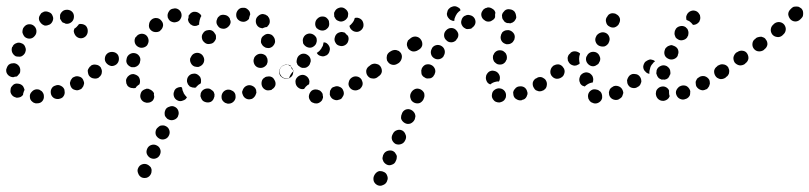

<svg xmlns="http://www.w3.org/2000/svg" viewBox="-27 -307 2601 617"><path d="M109 18Q115 11 114 1Q114 -3 112 -7Q110 -11 107 -14Q103 -17 99 -19Q95 -20 90 -20Q81 -19 75 -12Q68 -5 69 4Q69 9 71 13Q73 17 77 20Q80 23 84 24Q88 26 93 25Q103 25 109 18ZM174 6Q177 3 179 -1Q181 -5 181 -10Q181 -14 180 -19Q177 -27 169 -31Q160 -36 151 -32Q147 -31 143 -28Q140 -25 138 -21Q136 -17 136 -12Q136 -8 137 -4Q140 5 148 9Q157 13 166 10Q170 9 174 6ZM35 6Q31 7 26 7Q22 6 18 4Q14 2 11 -2Q8 -6 7 -10Q6 -14 7 -19Q7 -23 9 -27Q12 -31 15 -34Q22 -40 32 -38Q41 -37 47 -30Q49 -27 50 -24Q51 -21 52 -18Q50 -15 49 -11Q47 -6 47 -2Q46 -1 45 0Q44 1 43 2Q40 5 35 6ZM238 -26Q241 -29 242 -34Q244 -38 243 -43Q242 -47 240 -51Q236 -59 227 -61Q218 -64 210 -59H209Q205 -57 203 -53Q200 -50 199 -45Q197 -41 198 -37Q199 -32 201 -28Q205 -20 214 -18Q223 -15 231 -20H232Q236 -22 238 -26ZM297 -65Q299 -69 300 -73Q301 -78 300 -82Q299 -86 296 -90Q291 -98 282 -99Q273 -101 265 -95Q261 -93 259 -89Q256 -85 255 -81Q255 -76 256 -72Q257 -67 259 -64Q265 -56 274 -55Q283 -53 291 -58V-59Q295 -61 297 -65ZM-2 -67Q-8 -74 -7 -83V-84Q-6 -88 -4 -92Q-2 -96 1 -99Q5 -102 9 -103Q14 -104 18 -104Q27 -103 33 -96Q39 -89 38 -79Q38 -74 36 -71Q33 -67 30 -64Q29 -63 28 -62Q27 -62 26 -61Q21 -61 16 -59Q15 -59 14 -59Q14 -59 14 -59Q14 -59 14 -59Q4 -60 -2 -67ZM12 -139Q16 -130 24 -126Q28 -125 33 -125Q37 -124 42 -126Q46 -128 49 -131Q52 -134 54 -138V-139Q58 -147 54 -156Q51 -165 42 -168Q38 -170 33 -170Q29 -170 25 -168Q21 -167 17 -163Q14 -160 13 -156H12Q9 -147 12 -139ZM46 -212Q45 -208 45 -203Q46 -199 48 -195Q50 -191 53 -188Q61 -182 70 -183Q79 -184 85 -192Q91 -199 90 -209Q89 -218 82 -224Q75 -230 65 -229Q56 -228 50 -220Q47 -217 46 -212ZM249 -224Q242 -230 232 -230Q231 -230 229 -230Q228 -229 226 -229Q225 -228 225 -227Q219 -219 212 -215Q211 -213 211 -211Q210 -209 210 -207Q211 -198 217 -191Q224 -184 233 -184Q242 -184 249 -191Q255 -198 255 -207Q255 -207 255 -208Q255 -217 249 -224ZM98 -248Q98 -252 100 -256Q102 -260 105 -264Q108 -267 112 -268L113 -269Q121 -272 130 -268Q139 -265 142 -256Q146 -248 142 -239Q138 -230 130 -227H129Q123 -224 116 -225Q110 -227 105 -232Q103 -234 102 -236Q101 -237 101 -238Q100 -238 100 -239Q98 -243 98 -248ZM177 -273Q185 -277 194 -275Q203 -273 208 -265Q212 -257 210 -248Q208 -239 200 -234Q192 -229 183 -231L182 -232Q178 -233 174 -235Q171 -238 169 -242Q168 -243 167 -245Q167 -246 166 -247Q166 -248 166 -248Q166 -252 166 -256Q166 -257 166 -257Q166 -258 166 -259Q169 -268 177 -273Z M460 243Q461 239 459 234Q458 230 454 227Q451 224 447 222Q439 218 430 221Q421 224 417 233Q413 241 417 250Q420 259 428 263Q432 265 437 265Q441 265 445 264Q450 262 453 259Q456 256 458 252Q460 248 460 243ZM488 173Q485 164 476 160Q468 156 459 159Q450 162 446 171Q442 180 445 188Q449 197 457 201Q466 205 474 202Q483 199 487 190Q491 181 488 173ZM517 111Q514 102 505 98Q501 96 497 96Q492 96 488 97Q484 99 481 102Q477 105 475 109Q471 118 474 127Q478 135 486 139Q494 143 503 140Q512 137 516 128Q520 120 517 111ZM546 49Q543 40 534 36Q530 34 526 34Q521 34 517 36Q513 37 509 40Q506 43 504 47V48Q502 52 502 56Q502 61 503 65Q505 69 508 72Q511 76 515 77Q523 81 532 78Q541 75 545 67V66Q549 58 546 49ZM725 18Q731 11 730 2Q730 -3 728 -7Q726 -11 722 -14Q719 -16 714 -18Q710 -19 706 -19H705Q696 -18 690 -11Q684 -3 685 6Q685 10 687 14Q689 18 693 21Q696 24 701 25Q705 27 709 26H710Q719 25 725 18ZM464 16Q461 19 457 21Q453 23 448 23Q444 24 440 22H439Q430 19 426 11Q422 3 425 -6Q426 -10 429 -14Q432 -17 436 -19Q440 -21 444 -22Q449 -22 453 -21V-20Q458 -19 462 -15Q466 -12 468 -7Q467 -4 468 -1Q468 2 469 5Q469 6 468 6Q468 7 468 8Q467 12 464 16ZM651 20Q642 24 633 21Q629 20 625 17Q622 14 620 10Q618 6 617 2Q617 -2 618 -7Q621 -16 629 -20Q637 -24 646 -22Q651 -20 654 -17Q658 -15 660 -11Q661 -8 662 -5Q663 -2 662 1Q662 1 662 2Q662 3 662 4Q662 5 661 6Q659 15 651 20ZM552 18Q548 18 544 16Q535 12 532 3Q529 -6 533 -14V-15Q535 -19 538 -22Q542 -25 546 -26Q548 -27 551 -27Q554 -28 556 -27Q557 -26 558 -25Q559 -16 563 -9V-8Q567 -1 573 5Q574 5 574 5Q572 9 569 12Q565 15 561 16Q557 18 552 18ZM789 6Q792 3 794 -1Q796 -5 797 -9Q797 -13 796 -18Q793 -27 784 -31Q776 -35 767 -32Q762 -30 759 -27Q756 -24 754 -20Q752 -16 751 -12Q751 -7 753 -3Q756 6 764 10Q772 14 781 11H782Q786 9 789 6ZM847 -20Q855 -24 858 -33Q860 -42 855 -50Q853 -54 850 -57Q846 -60 842 -61Q837 -62 833 -61Q829 -61 825 -59L824 -58Q816 -54 814 -45Q812 -36 816 -28Q818 -24 822 -21Q826 -18 830 -17Q834 -16 839 -17Q843 -17 847 -19ZM399 -24Q394 -24 390 -26Q386 -28 383 -31Q381 -35 379 -39Q378 -44 378 -48Q378 -53 381 -57Q383 -61 386 -63Q389 -66 394 -68Q398 -69 402 -69Q407 -68 411 -66Q415 -64 418 -61Q421 -57 422 -53Q423 -49 423 -45Q423 -40 421 -36Q416 -33 411 -28Q410 -27 410 -25Q409 -25 409 -25Q408 -25 407 -24Q403 -23 399 -24ZM591 -26Q587 -27 583 -29Q580 -32 577 -36Q575 -40 574 -44Q573 -54 578 -61Q584 -69 593 -70Q598 -71 602 -70Q606 -69 610 -66Q613 -63 616 -60Q618 -56 619 -51Q619 -48 619 -45Q619 -42 618 -39Q610 -35 604 -28Q603 -27 603 -26Q602 -26 601 -26Q601 -25 600 -25Q596 -25 591 -26ZM915 -73Q917 -82 911 -89Q909 -93 905 -95Q901 -98 897 -99Q893 -99 888 -98Q884 -97 880 -95Q872 -89 871 -80Q869 -71 874 -63Q877 -60 881 -57Q885 -55 889 -54Q893 -53 898 -54Q902 -55 906 -58Q914 -63 915 -73ZM297 -65Q300 -69 300 -73Q301 -78 300 -82Q299 -86 297 -90Q291 -98 282 -99Q273 -101 265 -96V-95Q261 -93 259 -89Q257 -85 256 -81Q255 -77 256 -72Q257 -68 260 -64Q265 -56 274 -55Q283 -53 291 -59Q295 -61 297 -65ZM789 -104Q792 -95 800 -91Q809 -87 818 -90Q826 -93 831 -101V-102Q833 -106 833 -110Q833 -115 832 -119Q830 -123 828 -127Q825 -130 821 -132Q812 -136 803 -133Q795 -130 790 -122V-121Q786 -113 789 -104ZM382 -101Q377 -109 380 -118V-119Q382 -128 390 -133Q398 -138 407 -136Q416 -134 421 -126Q426 -118 423 -109V-108Q422 -102 417 -97Q411 -92 405 -91Q404 -91 404 -91Q401 -91 398 -91Q397 -91 397 -91Q397 -91 396 -91Q387 -94 382 -101ZM611 -92Q614 -93 616 -94Q620 -96 623 -99Q626 -102 628 -107Q631 -116 627 -124Q623 -133 614 -136Q606 -139 597 -135Q589 -131 586 -122H585Q582 -113 586 -105Q590 -96 599 -93Q599 -93 600 -93Q600 -93 600 -93Q603 -92 606 -92Q609 -92 611 -92ZM355 -115Q356 -125 351 -132Q345 -139 336 -140Q326 -141 319 -136Q311 -130 310 -120Q309 -111 315 -104Q321 -97 330 -95Q339 -94 347 -100Q354 -106 355 -115ZM812 -169Q814 -165 816 -162Q819 -158 823 -156Q827 -153 831 -153Q840 -151 848 -157Q855 -163 857 -172Q857 -177 856 -181Q855 -185 852 -189Q850 -192 846 -195Q842 -197 837 -198Q828 -199 821 -193Q813 -188 812 -179V-178Q811 -174 812 -169ZM406 -171Q408 -162 416 -157Q424 -152 433 -154Q442 -156 447 -163V-164Q452 -172 450 -181Q448 -190 441 -195Q433 -200 424 -198Q415 -196 410 -188H409Q404 -180 406 -171ZM667 -183Q667 -188 667 -192Q666 -197 663 -200Q661 -204 657 -207Q650 -212 641 -210Q631 -209 626 -201Q623 -197 622 -193Q621 -188 622 -184Q623 -179 625 -176Q628 -172 632 -169Q639 -164 648 -166Q658 -167 663 -175Q666 -179 667 -183ZM452 -229Q450 -219 456 -212Q462 -205 471 -204Q481 -203 488 -208V-209Q495 -214 497 -224Q498 -233 492 -240Q486 -248 477 -249Q467 -250 460 -244Q453 -238 452 -229ZM710 -225Q713 -229 714 -234Q714 -235 714 -237Q714 -239 714 -241Q713 -241 713 -241Q712 -245 711 -249Q711 -249 710 -249Q710 -250 710 -250Q704 -258 695 -259Q686 -261 678 -256V-255Q674 -253 672 -249Q670 -245 669 -241Q668 -236 669 -232Q670 -228 673 -224Q678 -216 687 -215Q696 -213 704 -219Q708 -222 710 -225ZM801 -223Q795 -230 795 -239Q795 -249 802 -255Q805 -258 809 -260Q813 -262 818 -262Q822 -261 826 -260Q830 -258 834 -255V-254Q840 -248 840 -238Q840 -229 833 -223Q832 -222 832 -221Q831 -221 830 -220Q827 -220 824 -219Q820 -218 816 -216Q812 -217 808 -218Q804 -220 801 -223ZM617 -250Q614 -242 613 -233Q613 -231 613 -228Q611 -227 609 -226Q606 -225 604 -224Q599 -223 595 -224Q590 -225 587 -228H586Q583 -231 580 -235Q578 -239 577 -244Q578 -247 579 -251Q579 -254 579 -257Q580 -257 580 -258Q580 -259 581 -259Q586 -267 595 -269Q605 -270 612 -265Q615 -263 617 -261Q619 -258 620 -256V-255Q620 -255 619 -254Q618 -252 617 -250ZM515 -269Q519 -277 528 -279H529Q538 -282 546 -277Q554 -272 556 -263Q558 -254 553 -246Q549 -238 539 -236Q532 -234 525 -237Q519 -239 515 -245Q514 -247 513 -249Q513 -250 512 -251Q512 -251 512 -252Q510 -261 515 -269ZM764 -239Q760 -237 756 -237H755Q746 -237 739 -243Q732 -249 732 -259Q732 -268 738 -275Q744 -282 753 -282H754Q763 -283 770 -276Q777 -270 777 -261Q777 -260 777 -260Q777 -260 777 -260Q777 -259 776 -258Q774 -252 773 -246Q772 -246 772 -245Q772 -245 771 -244Q768 -241 764 -239Z M1008 15Q1005 19 1002 21Q998 24 994 25Q989 26 985 25H984Q980 24 976 22Q972 20 970 16Q967 12 966 8Q965 3 966 -1Q968 -10 975 -16Q983 -21 992 -19H993Q997 -18 1001 -16Q1004 -14 1007 -10Q1008 -9 1009 -7Q1010 -5 1010 -4Q1010 0 1011 3Q1011 4 1011 5Q1011 6 1011 7Q1010 11 1008 15ZM1071 9Q1074 5 1076 1Q1078 -3 1078 -7Q1078 -12 1076 -16Q1073 -25 1064 -28Q1056 -32 1047 -28Q1042 -27 1039 -24Q1036 -20 1034 -16Q1033 -12 1033 -8Q1032 -3 1034 1Q1038 10 1046 13Q1055 17 1063 13H1064Q1068 12 1071 9ZM1134 -26Q1137 -30 1138 -34Q1139 -38 1138 -43Q1137 -47 1135 -51Q1130 -59 1121 -61Q1112 -63 1104 -58Q1096 -53 1094 -44Q1091 -35 1096 -27Q1101 -19 1110 -17Q1119 -15 1127 -20H1128Q1131 -22 1134 -26ZM932 -25Q925 -30 923 -39V-40Q921 -49 926 -56Q932 -64 941 -66Q950 -68 958 -62Q965 -57 967 -48V-47Q968 -45 967 -42Q967 -39 966 -36Q964 -35 962 -34Q955 -29 950 -21Q950 -21 950 -21Q949 -21 949 -21Q940 -19 932 -25ZM1192 -65Q1194 -69 1195 -73Q1196 -77 1195 -82Q1194 -86 1191 -90Q1186 -97 1177 -99Q1168 -101 1160 -95Q1152 -90 1150 -81Q1149 -71 1154 -64Q1157 -60 1160 -58Q1164 -55 1169 -55Q1173 -54 1177 -55Q1182 -56 1185 -58L1186 -59Q1189 -61 1192 -65ZM872 -81Q873 -90 881 -95V-96Q885 -98 890 -99Q894 -100 898 -99Q900 -99 902 -98Q904 -98 906 -97Q908 -92 910 -87Q913 -83 917 -79Q917 -79 917 -79Q917 -79 917 -79Q912 -75 908 -69Q904 -63 902 -56Q894 -53 887 -56Q880 -58 876 -64Q870 -72 872 -81ZM936 -93Q932 -95 929 -99Q927 -103 926 -107Q926 -112 927 -116Q929 -126 937 -131Q944 -136 954 -134Q963 -131 968 -124Q973 -116 971 -107L970 -106Q969 -98 962 -93Q956 -88 948 -89Q947 -89 947 -89Q946 -89 945 -89Q944 -89 944 -89Q939 -90 936 -93ZM1032 -143Q1030 -134 1022 -129H1021Q1013 -124 1004 -127Q995 -129 991 -137Q996 -140 1000 -144Q1006 -150 1009 -158H1010Q1012 -165 1013 -171Q1019 -171 1023 -168Q1028 -164 1030 -160Q1035 -152 1032 -143ZM946 -177Q946 -173 947 -168Q949 -164 952 -161Q955 -158 959 -156Q968 -152 976 -155Q985 -159 989 -167V-168Q991 -172 991 -176Q991 -181 990 -185Q988 -189 985 -192Q982 -195 978 -197Q969 -201 961 -198Q952 -195 948 -186Q946 -182 946 -177ZM1092 -175Q1095 -184 1091 -192Q1086 -196 1082 -201Q1082 -201 1082 -201Q1081 -202 1079 -203Q1078 -203 1077 -203Q1072 -205 1068 -204Q1063 -203 1059 -201Q1051 -196 1049 -187Q1046 -178 1051 -170Q1055 -162 1064 -160Q1073 -157 1082 -162Q1090 -167 1092 -175ZM1137 -241Q1132 -248 1122 -250Q1120 -250 1118 -250Q1115 -250 1113 -249Q1113 -249 1113 -249Q1111 -240 1105 -233Q1101 -228 1096 -224Q1097 -217 1102 -212Q1108 -206 1115 -205Q1124 -203 1132 -209Q1139 -214 1141 -223V-224Q1142 -233 1137 -241ZM986 -233Q987 -242 994 -248Q997 -251 1002 -253Q1006 -254 1010 -254Q1015 -254 1019 -252Q1023 -250 1026 -246Q1029 -243 1030 -239Q1031 -234 1031 -230Q1031 -225 1029 -221Q1027 -217 1024 -215L1023 -214Q1020 -211 1016 -210Q1011 -208 1007 -209Q1004 -209 1002 -210Q999 -211 997 -212Q995 -213 994 -214Q993 -215 993 -215Q992 -216 991 -216Q985 -223 986 -233ZM1047 -267Q1049 -271 1051 -274Q1054 -278 1058 -280Q1062 -282 1067 -283Q1076 -284 1083 -278Q1091 -272 1092 -263Q1092 -259 1091 -254Q1090 -250 1087 -247Q1084 -243 1080 -241Q1077 -239 1072 -238Q1066 -237 1060 -240Q1054 -242 1051 -247Q1049 -251 1047 -254Q1047 -255 1047 -256Q1047 -257 1047 -258Q1046 -262 1047 -267Z M1173 267Q1173 271 1174 275Q1176 280 1179 283Q1182 286 1186 288Q1195 292 1203 288Q1212 285 1216 277L1217 274Q1221 266 1217 257Q1214 248 1205 245Q1201 243 1197 243Q1192 242 1188 244Q1184 246 1181 249Q1178 252 1176 256L1175 258Q1173 262 1173 267ZM1202 201Q1202 205 1204 209Q1205 213 1209 217Q1212 220 1216 222Q1224 226 1233 222Q1242 219 1245 210L1246 208Q1248 204 1248 199Q1249 195 1247 191Q1245 187 1242 183Q1239 180 1235 178Q1227 175 1218 178Q1209 181 1205 190L1204 192Q1203 196 1202 201ZM1233 143Q1237 152 1245 156Q1254 159 1262 156Q1271 153 1275 144L1276 142Q1280 133 1276 125Q1273 116 1265 112Q1256 108 1247 112Q1239 115 1235 124L1234 126Q1230 134 1233 143ZM1262 68Q1261 73 1263 77Q1265 81 1268 84Q1271 87 1275 89Q1283 93 1292 90Q1301 86 1305 78L1306 76Q1307 72 1308 67Q1308 63 1306 58Q1304 54 1301 51Q1298 48 1294 46Q1286 42 1277 45Q1268 49 1265 57L1264 60Q1262 64 1262 68ZM1291 2Q1291 6 1293 11Q1294 15 1297 18Q1300 21 1304 23Q1313 27 1322 24Q1330 20 1334 12L1335 9Q1337 5 1337 1Q1337 -4 1336 -8Q1334 -12 1331 -15Q1328 -18 1324 -20Q1315 -24 1307 -21Q1298 -17 1294 -9L1293 -7Q1291 -3 1291 2ZM1583 21Q1587 20 1591 17Q1594 15 1596 11Q1599 7 1599 2Q1600 -7 1595 -14Q1589 -22 1579 -23Q1579 -23 1579 -23Q1570 -24 1562 -18Q1555 -13 1554 -4Q1553 1 1554 5Q1555 9 1558 13Q1561 17 1564 19Q1568 21 1573 22Q1573 22 1574 22Q1579 23 1583 21ZM1659 11Q1663 8 1665 4Q1667 0 1668 -4Q1669 -9 1667 -13Q1665 -22 1657 -27Q1649 -31 1640 -29H1639Q1635 -28 1631 -25Q1628 -22 1625 -18Q1623 -15 1622 -10Q1622 -6 1623 -1Q1625 8 1633 12Q1641 17 1650 15L1651 14Q1656 13 1659 11ZM1730 -32Q1732 -41 1727 -49Q1725 -53 1721 -55Q1717 -58 1713 -59Q1709 -60 1704 -59Q1700 -58 1696 -55H1695Q1687 -50 1685 -41Q1684 -31 1689 -24Q1691 -20 1695 -17Q1699 -15 1703 -14Q1707 -13 1712 -14Q1716 -15 1720 -17L1721 -18Q1729 -23 1730 -32ZM1535 -62V-63Q1536 -67 1539 -71Q1541 -74 1545 -77Q1549 -79 1554 -80Q1558 -80 1562 -79Q1571 -77 1576 -69Q1581 -61 1579 -52V-51Q1578 -50 1578 -48Q1577 -47 1576 -45Q1571 -46 1565 -44Q1556 -42 1549 -36Q1548 -36 1548 -36Q1540 -39 1537 -46Q1533 -54 1535 -62ZM1784 -65Q1786 -69 1787 -73Q1788 -78 1787 -82Q1786 -86 1783 -90Q1781 -94 1777 -96Q1773 -98 1769 -99Q1764 -100 1760 -99Q1756 -98 1752 -95H1751Q1747 -92 1745 -88Q1743 -85 1742 -80Q1741 -76 1742 -71Q1743 -67 1746 -63Q1751 -56 1760 -54Q1769 -53 1777 -58L1778 -59Q1782 -61 1784 -65ZM1200 -76Q1201 -85 1196 -93Q1193 -97 1190 -99Q1186 -101 1181 -102Q1177 -103 1173 -102Q1168 -101 1165 -99L1160 -95Q1153 -90 1151 -81Q1149 -72 1155 -64Q1157 -60 1161 -58Q1165 -56 1169 -55Q1173 -54 1178 -55Q1182 -56 1186 -59L1190 -62Q1198 -67 1200 -76ZM1372 -78Q1372 -83 1370 -87Q1368 -91 1365 -94Q1362 -97 1357 -99Q1349 -102 1340 -99Q1332 -95 1328 -86V-85Q1326 -81 1327 -76Q1327 -72 1328 -68Q1330 -64 1333 -61Q1337 -58 1341 -56Q1345 -54 1350 -55Q1354 -55 1358 -56Q1362 -58 1365 -61Q1368 -65 1370 -69V-70Q1372 -74 1372 -78ZM1264 -120Q1266 -129 1261 -137Q1258 -140 1255 -143Q1251 -145 1247 -146Q1242 -147 1238 -146Q1233 -145 1230 -143L1225 -140Q1221 -137 1219 -134Q1216 -130 1216 -125Q1215 -121 1216 -117Q1216 -112 1219 -109Q1224 -101 1233 -99Q1242 -97 1250 -102L1255 -105Q1262 -111 1264 -120ZM1557 -122Q1557 -117 1559 -113Q1560 -109 1564 -106Q1567 -103 1571 -101Q1580 -98 1588 -101Q1597 -105 1600 -114L1601 -115Q1602 -119 1602 -123Q1602 -128 1600 -132Q1599 -136 1595 -139Q1592 -142 1588 -144Q1579 -147 1571 -144Q1562 -140 1559 -131L1558 -130Q1557 -126 1557 -122ZM1402 -145Q1400 -154 1392 -159Q1384 -164 1375 -162Q1366 -160 1361 -152V-151Q1356 -143 1358 -134Q1360 -125 1368 -120Q1376 -115 1385 -117Q1394 -119 1399 -127V-128Q1404 -136 1402 -145ZM1330 -162Q1331 -172 1326 -179Q1321 -187 1312 -189Q1303 -191 1295 -186L1291 -183Q1287 -180 1284 -177Q1282 -173 1281 -169Q1280 -164 1281 -160Q1282 -156 1284 -152Q1287 -148 1290 -146Q1294 -143 1298 -142Q1303 -141 1307 -142Q1312 -143 1315 -145L1320 -148Q1328 -153 1330 -162ZM1584 -177Q1588 -169 1597 -166Q1601 -164 1606 -165Q1610 -165 1614 -167Q1618 -169 1621 -172Q1624 -176 1626 -180V-181Q1629 -190 1625 -198Q1620 -206 1612 -209Q1607 -211 1603 -210Q1598 -210 1594 -208Q1590 -206 1587 -203Q1585 -199 1583 -195V-194Q1580 -185 1584 -177ZM1444 -186Q1446 -190 1446 -195Q1446 -199 1444 -203Q1442 -207 1439 -210Q1433 -217 1423 -217Q1414 -217 1407 -210Q1400 -203 1400 -194Q1400 -184 1407 -178Q1413 -171 1423 -171Q1432 -171 1439 -178V-179Q1442 -182 1444 -186ZM1489 -217Q1497 -222 1500 -230Q1503 -239 1498 -248Q1493 -256 1484 -258Q1475 -261 1467 -256H1466Q1458 -251 1456 -242Q1453 -233 1458 -225Q1460 -221 1464 -218Q1467 -216 1471 -214Q1476 -213 1480 -214Q1485 -214 1489 -216ZM1587 -249Q1586 -254 1586 -258Q1587 -263 1589 -266Q1592 -270 1595 -273Q1602 -279 1612 -277Q1621 -276 1627 -269Q1627 -268 1628 -267Q1630 -264 1631 -259Q1632 -255 1632 -250Q1631 -246 1628 -242Q1626 -238 1622 -236Q1620 -234 1618 -234Q1616 -233 1613 -232Q1608 -233 1602 -233Q1599 -234 1596 -236Q1593 -238 1591 -242Q1588 -245 1587 -249ZM1565 -266Q1563 -275 1555 -279Q1548 -284 1539 -283L1538 -282Q1534 -282 1530 -279Q1526 -277 1524 -273Q1521 -269 1520 -265Q1519 -260 1520 -256Q1522 -247 1530 -242Q1537 -236 1547 -238H1548Q1553 -240 1557 -243Q1562 -246 1564 -252Q1564 -256 1564 -261Q1565 -264 1565 -266ZM1416 -247Q1413 -250 1411 -254Q1409 -258 1409 -263Q1410 -267 1411 -271L1412 -274Q1414 -278 1418 -281Q1421 -284 1425 -285Q1429 -287 1434 -287Q1438 -287 1442 -285Q1446 -283 1449 -281Q1452 -278 1453 -274Q1447 -270 1442 -264Q1437 -257 1434 -248Q1433 -244 1433 -240Q1430 -240 1428 -240Q1425 -241 1423 -242Q1419 -243 1416 -247Z M1898 22Q1890 27 1881 25L1879 24Q1875 23 1872 21Q1868 18 1866 14Q1863 10 1863 6Q1862 2 1863 -3Q1865 -12 1873 -17Q1881 -22 1890 -19H1891Q1896 -18 1899 -15Q1903 -13 1905 -9Q1906 -8 1906 -7Q1907 -5 1907 -4Q1908 -1 1908 2Q1908 4 1908 5Q1908 7 1908 8Q1906 17 1898 22ZM2101 17Q2092 16 2086 9Q2085 8 2084 6Q2082 3 2081 -2Q2080 -6 2081 -10Q2081 -15 2084 -19Q2086 -22 2090 -25Q2097 -30 2107 -29Q2116 -27 2121 -20Q2122 -19 2122 -18Q2123 -17 2123 -16Q2123 -13 2123 -9Q2123 -3 2125 2Q2123 5 2122 8Q2120 10 2118 12Q2110 18 2101 17ZM1970 6Q1973 3 1974 -2Q1976 -6 1976 -10Q1975 -15 1973 -19Q1969 -27 1960 -30Q1951 -33 1943 -29L1942 -28Q1938 -26 1935 -23Q1932 -20 1931 -15Q1929 -11 1930 -7Q1930 -2 1932 2Q1936 10 1945 13Q1954 16 1962 12L1963 11Q1967 9 1970 6ZM2185 6Q2188 3 2190 -1Q2191 -5 2191 -10Q2192 -14 2190 -18Q2186 -27 2178 -31Q2169 -34 2161 -31L2159 -30Q2155 -29 2152 -25Q2149 -22 2147 -18Q2145 -14 2145 -10Q2145 -5 2147 -1Q2151 8 2159 11Q2168 15 2176 11H2177Q2182 9 2185 6ZM2249 -26Q2252 -29 2253 -34Q2255 -38 2254 -42Q2254 -47 2252 -51Q2247 -59 2238 -62Q2229 -64 2221 -60L2220 -59Q2216 -57 2213 -54Q2211 -50 2209 -46Q2208 -42 2209 -37Q2209 -33 2211 -29Q2216 -21 2225 -18Q2233 -15 2242 -20H2243Q2247 -22 2249 -26ZM2031 -36Q2033 -40 2034 -44Q2034 -49 2033 -53Q2032 -57 2029 -61Q2026 -65 2022 -67Q2018 -69 2014 -69Q2010 -70 2005 -69Q2001 -68 1997 -65L1996 -64Q1993 -61 1991 -57Q1989 -53 1988 -49Q1988 -45 1989 -40Q1990 -36 1993 -32Q1998 -25 2008 -24Q2017 -23 2024 -29H2025Q2029 -32 2031 -36ZM1835 -46Q1834 -51 1835 -55V-56Q1836 -60 1838 -64Q1841 -68 1844 -70Q1848 -73 1853 -74Q1857 -75 1861 -74Q1866 -73 1869 -71Q1873 -68 1876 -64Q1878 -61 1879 -56Q1880 -52 1879 -48V-46Q1879 -45 1878 -44Q1878 -43 1878 -42Q1869 -41 1861 -36Q1856 -33 1852 -29Q1848 -30 1844 -32Q1841 -34 1838 -38Q1836 -42 1835 -46ZM2090 -56Q2087 -59 2085 -63Q2083 -67 2082 -71Q2082 -75 2083 -80V-81Q2086 -90 2094 -94Q2103 -99 2112 -96Q2116 -95 2119 -92Q2123 -89 2125 -85Q2127 -81 2127 -77Q2128 -72 2127 -68L2126 -67Q2124 -61 2120 -56Q2115 -52 2109 -51Q2104 -52 2099 -51Q2099 -51 2099 -51Q2098 -52 2098 -52Q2094 -53 2090 -56ZM2310 -64Q2313 -68 2313 -73Q2314 -77 2313 -81Q2312 -86 2310 -89Q2304 -97 2295 -99Q2286 -100 2278 -95V-94Q2270 -89 2268 -80Q2267 -71 2272 -63Q2277 -55 2286 -54Q2296 -52 2303 -57L2304 -58Q2308 -61 2310 -64ZM1784 -65Q1786 -69 1787 -74Q1788 -78 1787 -82Q1786 -87 1783 -90Q1778 -98 1769 -100Q1760 -101 1752 -96H1751Q1748 -93 1745 -89Q1743 -85 1742 -81Q1741 -77 1742 -72Q1743 -68 1745 -64Q1751 -57 1760 -55Q1769 -53 1777 -58L1778 -59Q1781 -62 1784 -65ZM2070 -102Q2073 -107 2078 -110Q2075 -113 2072 -114Q2068 -115 2064 -116Q2060 -116 2056 -114Q2051 -112 2048 -109H2047Q2041 -102 2040 -93Q2040 -83 2047 -77Q2049 -74 2053 -72Q2056 -70 2060 -70Q2059 -78 2062 -86V-87Q2064 -96 2070 -102ZM1856 -117Q1856 -113 1858 -108Q1860 -104 1863 -101Q1866 -98 1870 -96Q1874 -94 1879 -94Q1883 -94 1887 -96Q1891 -98 1895 -101Q1898 -104 1899 -108L1900 -109Q1904 -118 1900 -126Q1897 -135 1888 -139Q1879 -142 1871 -139Q1862 -135 1859 -127L1858 -126Q1856 -122 1856 -117ZM1835 -102 1834 -101Q1831 -99 1826 -97Q1822 -96 1818 -96Q1813 -97 1809 -99Q1805 -101 1802 -105Q1800 -108 1798 -112Q1797 -117 1797 -121Q1798 -126 1800 -130Q1802 -133 1806 -136V-137Q1813 -143 1822 -142Q1831 -141 1837 -135V-134Q1834 -127 1834 -118Q1834 -110 1836 -103Q1836 -103 1835 -103Q1835 -102 1835 -102ZM2109 -130Q2112 -122 2121 -118Q2129 -114 2138 -117Q2147 -120 2151 -128V-130Q2155 -138 2152 -147Q2149 -155 2140 -159Q2136 -161 2132 -162Q2127 -162 2123 -160Q2119 -159 2116 -156Q2112 -153 2110 -149V-148Q2106 -139 2109 -130ZM1887 -173Q1890 -164 1898 -160Q1907 -156 1916 -158Q1924 -161 1929 -169V-170Q1934 -179 1931 -188Q1928 -197 1920 -201Q1911 -205 1903 -202Q1894 -199 1889 -191V-190Q1884 -182 1887 -173ZM2141 -204Q2140 -199 2141 -195Q2142 -191 2144 -187Q2147 -183 2151 -181Q2158 -176 2167 -178Q2177 -180 2182 -188V-189Q2185 -192 2185 -197Q2186 -201 2185 -206Q2184 -210 2182 -214Q2179 -217 2176 -220Q2168 -225 2159 -223Q2149 -221 2144 -213V-212Q2141 -208 2141 -204ZM1921 -235Q1923 -226 1931 -222Q1939 -217 1948 -219Q1957 -222 1962 -230V-231Q1967 -239 1965 -248Q1962 -257 1954 -261Q1950 -264 1946 -264Q1942 -265 1937 -264Q1933 -263 1929 -260Q1926 -257 1924 -253L1923 -252Q1918 -244 1921 -235ZM2182 -263 2183 -264Q2188 -271 2198 -273Q2207 -274 2214 -269Q2218 -266 2220 -262Q2223 -259 2223 -254Q2224 -250 2223 -245Q2222 -241 2220 -237L2219 -236Q2216 -232 2210 -229Q2205 -227 2200 -227Q2195 -234 2188 -239Q2184 -241 2179 -243Q2178 -248 2178 -253Q2179 -258 2182 -263Z M2313 -66Q2316 -70 2316 -74Q2317 -79 2316 -83Q2315 -87 2313 -91Q2307 -99 2298 -100Q2289 -102 2281 -96L2278 -94Q2274 -91 2272 -88Q2270 -84 2269 -79Q2268 -75 2269 -71Q2270 -66 2273 -63Q2278 -55 2287 -53Q2296 -52 2304 -57L2307 -60Q2311 -62 2313 -66ZM2378 -118Q2379 -127 2374 -135Q2369 -143 2359 -144Q2350 -145 2343 -140L2339 -138Q2332 -132 2330 -123Q2329 -114 2334 -106Q2340 -99 2349 -97Q2358 -96 2366 -101L2369 -104Q2376 -109 2378 -118ZM2439 -163Q2440 -173 2434 -180Q2432 -184 2428 -186Q2424 -188 2420 -189Q2415 -189 2411 -188Q2406 -187 2403 -185L2400 -182Q2392 -177 2391 -167Q2390 -158 2395 -151Q2401 -143 2410 -142Q2419 -141 2427 -146L2430 -149Q2437 -154 2439 -163ZM2498 -211Q2499 -220 2493 -228Q2487 -235 2478 -236Q2469 -237 2461 -231L2458 -228Q2451 -222 2450 -213Q2449 -204 2455 -196Q2461 -189 2471 -188Q2480 -187 2487 -193L2490 -196Q2497 -202 2498 -211ZM2553 -255Q2554 -259 2554 -264Q2554 -268 2553 -272Q2551 -277 2548 -280Q2544 -283 2540 -285Q2536 -286 2532 -286Q2527 -286 2523 -285Q2519 -283 2516 -280L2513 -277Q2506 -270 2506 -261Q2507 -252 2513 -245Q2520 -238 2529 -238Q2538 -238 2545 -245L2548 -248Q2551 -251 2553 -255Z"/></svg>

Font: FRB American Cursive Guidelines Dotted Extrabold
Style: Bold Italic
Weight: 800
Italic angle: -25°
Version: Version 2.0;Modular Font Editor K font №1